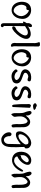

<svg xmlns="http://www.w3.org/2000/svg" viewBox="1766 -2472 965 4536"><g transform="rotate(90 2248.0 -203.5)"><path d="M21.5 -238.3Q21.5 -285.2 33.7 -325.4Q45.9 -365.7 70.6 -395Q95.2 -424.3 132.3 -440.7Q169.4 -457 220.7 -457Q261.7 -457 300.3 -442.1Q338.9 -427.2 367.4 -398.9Q396 -370.6 412.4 -331.1Q428.7 -291.5 425.8 -242.2Q421.9 -170.4 397.2 -119.6Q372.6 -68.8 335.9 -38.8Q299.3 -8.8 255.6 0.5Q211.9 9.8 169.4 -2.9Q130.4 -13.7 102.1 -38.8Q73.7 -64 56.2 -96.2Q38.6 -128.4 30 -165.5Q21.5 -202.6 21.5 -238.3ZM90.8 -236.3Q90.8 -194.8 106.4 -153.6Q122.1 -112.3 148.2 -84.2Q174.3 -56.2 208.3 -46.9Q242.2 -37.6 276.9 -61Q325.2 -104 344 -146.7Q362.8 -189.5 360.6 -228.3Q358.4 -267.1 341.3 -300.3Q324.2 -333.5 301.3 -356.9Q278.3 -380.4 254.2 -393.1Q230 -405.8 214.8 -403.8Q220.7 -400.9 219.2 -388.7Q217.8 -376.5 211.9 -364.5Q206.1 -352.5 197.8 -345.7Q189.5 -338.9 182.6 -345.7Q156.2 -350.1 140.1 -340.8Q124 -331.5 114 -315.4Q104 -299.3 98.9 -278.1Q93.8 -256.8 90.8 -236.3Z M592.8 185.1Q610.4 197.3 618.2 211.4Q626 225.6 617.2 241.2Q609.4 250 602.8 253.7Q596.2 257.3 590.8 258.3Q585 259.8 580.1 258.3Q558.1 258.3 543.2 241.7Q528.3 225.1 528.3 195.8L526.4 -278.3L512.7 -265.1Q501.5 -263.2 495.8 -266.1Q490.2 -269 489.7 -275.6Q489.3 -282.2 491.9 -290Q494.6 -297.9 500 -306.6Q500 -310.1 503.7 -316.7Q507.3 -323.2 512.5 -330.8Q517.6 -338.4 522 -345.5Q526.4 -352.5 526.4 -354.5Q526.4 -371.1 525.9 -382.8Q525.4 -394.5 526.9 -404.8Q528.3 -415 533.2 -426.3Q538.1 -437.5 547.4 -451.7Q548.3 -457.5 558.6 -465.3Q568.8 -473.1 581.3 -476.6Q593.8 -480 605 -474.6Q616.2 -469.2 619.1 -449.7Q620.6 -440.4 618.4 -425.8Q616.2 -411.1 612.8 -401.9Q609.9 -393.6 607.4 -390.4Q605 -387.2 602.8 -385.3Q600.6 -383.3 598.9 -381.1Q597.2 -378.9 597.2 -374.5L636.7 -405.8Q692.9 -436.5 742.2 -444.8Q791.5 -453.1 827.1 -441.7Q862.8 -430.2 881.8 -403.1Q900.9 -376 898.4 -336.9Q896.5 -302.2 880.6 -264.4Q864.7 -226.6 840.6 -189.2Q816.4 -151.9 785.9 -117.9Q755.4 -84 725.6 -57.6Q696.8 -34.7 675.3 -21.7Q653.8 -8.8 632.3 -9.8Q617.2 -10.7 609.1 -21Q601.1 -31.2 602.5 -44.4Q604 -57.6 614.3 -71Q624.5 -84.5 645.5 -92.8Q674.3 -102.1 706.3 -132.1Q738.3 -162.1 764.4 -198Q790.5 -233.9 805.4 -269Q820.3 -304.2 816.4 -326.2Q813.5 -350.1 798.1 -363Q782.7 -376 760.5 -378.7Q738.3 -381.3 712.6 -375Q687 -368.7 665 -354.5L597.2 -313Z M1073.2 -107.4Q1072.3 -80.1 1072.8 -56.4Q1073.2 -32.7 1082.5 -10.7Q1086.9 -1.5 1079.3 11Q1071.8 23.4 1054.2 20.5Q1045.4 19 1034.2 14.9Q1022.9 10.7 1013.7 0Q1004.4 -10.7 998.3 -31.5Q992.2 -52.2 994.6 -87.9Q996.1 -106.4 996.6 -106.9Q997.1 -107.4 997.1 -106.7Q997.1 -106 997.1 -113.5Q997.1 -121.1 997.1 -154.8V-522Q1000 -527.8 998.5 -544.2Q997.1 -560.5 993.7 -578.9Q990.2 -597.2 986.1 -611.8Q981.9 -626.5 981 -628.4Q967.8 -644 976.8 -652.6Q985.8 -661.1 1003.2 -664.3Q1020.5 -667.5 1038.6 -665.3Q1056.6 -663.1 1062 -657.2Q1067.9 -649.4 1070.8 -646Q1073.7 -642.6 1075.4 -638.9Q1077.1 -635.3 1077.6 -629.9Q1078.1 -624.5 1077.1 -613.8Z M1142.6 -238.3Q1142.6 -285.2 1154.8 -325.4Q1167 -365.7 1191.7 -395Q1216.3 -424.3 1253.4 -440.7Q1290.5 -457 1341.8 -457Q1382.8 -457 1421.4 -442.1Q1460 -427.2 1488.5 -398.9Q1517.1 -370.6 1533.4 -331.1Q1549.8 -291.5 1546.9 -242.2Q1543 -170.4 1518.3 -119.6Q1493.7 -68.8 1457 -38.8Q1420.4 -8.8 1376.7 0.5Q1333 9.8 1290.5 -2.9Q1251.5 -13.7 1223.1 -38.8Q1194.8 -64 1177.2 -96.2Q1159.7 -128.4 1151.1 -165.5Q1142.6 -202.6 1142.6 -238.3ZM1211.9 -236.3Q1211.9 -194.8 1227.5 -153.6Q1243.2 -112.3 1269.3 -84.2Q1295.4 -56.2 1329.3 -46.9Q1363.3 -37.6 1397.9 -61Q1446.3 -104 1465.1 -146.7Q1483.9 -189.5 1481.7 -228.3Q1479.5 -267.1 1462.4 -300.3Q1445.3 -333.5 1422.4 -356.9Q1399.4 -380.4 1375.2 -393.1Q1351.1 -405.8 1335.9 -403.8Q1341.8 -400.9 1340.3 -388.7Q1338.9 -376.5 1333 -364.5Q1327.1 -352.5 1318.8 -345.7Q1310.5 -338.9 1303.7 -345.7Q1277.3 -350.1 1261.2 -340.8Q1245.1 -331.5 1235.1 -315.4Q1225.1 -299.3 1220 -278.1Q1214.8 -256.8 1211.9 -236.3Z M1741.2 -206.5Q1669.4 -225.1 1638.4 -261.2Q1607.4 -297.4 1621.6 -347.2Q1630.4 -375.5 1647.7 -395.5Q1665 -415.5 1687.5 -429Q1710 -442.4 1735.8 -448.7Q1761.7 -455.1 1789.1 -457.5Q1812 -459 1835 -457Q1857.9 -455.1 1877.4 -449.7Q1889.6 -444.3 1896.5 -435.1Q1903.3 -425.8 1901.4 -417.5Q1900.4 -412.6 1899.4 -404.5Q1898.4 -396.5 1895.3 -388.9Q1892.1 -381.3 1885.3 -376.7Q1878.4 -372.1 1866.7 -372.1Q1856 -372.1 1843.8 -375Q1831.5 -377.9 1820.1 -382.1Q1808.6 -386.2 1798.1 -388.2Q1787.6 -390.1 1780.3 -389.2Q1744.6 -381.8 1726.3 -367.4Q1708 -353 1702.1 -337.6Q1696.3 -322.3 1700.9 -308.6Q1705.6 -294.9 1716.3 -288.6Q1748 -269 1786.1 -257.1Q1824.2 -245.1 1858.2 -230.2Q1892.1 -215.3 1917.2 -194.1Q1942.4 -172.9 1949.2 -133.8Q1955.1 -92.8 1939 -62.7Q1922.9 -32.7 1900.4 -22Q1844.2 2.9 1800.5 5.9Q1756.8 8.8 1723.9 -2Q1690.9 -12.7 1667.5 -32.5Q1644 -52.2 1628.4 -72.8Q1616.7 -86.4 1619.9 -101.6Q1623 -116.7 1632.6 -125.5Q1642.1 -134.3 1655.5 -135Q1668.9 -135.7 1679.2 -121.1Q1688 -92.8 1743.9 -73Q1799.8 -53.2 1837.2 -73Q1874.5 -92.8 1869.6 -117.4Q1864.7 -142.1 1831.5 -167.2Q1798.3 -192.4 1741.2 -206.5Z M2141.1 -206.5Q2069.3 -225.1 2038.3 -261.2Q2007.3 -297.4 2021.5 -347.2Q2030.3 -375.5 2047.6 -395.5Q2064.9 -415.5 2087.4 -429Q2109.9 -442.4 2135.7 -448.7Q2161.6 -455.1 2189 -457.5Q2211.9 -459 2234.9 -457Q2257.8 -455.1 2277.3 -449.7Q2289.6 -444.3 2296.4 -435.1Q2303.2 -425.8 2301.3 -417.5Q2300.3 -412.6 2299.3 -404.5Q2298.3 -396.5 2295.2 -388.9Q2292 -381.3 2285.2 -376.7Q2278.3 -372.1 2266.6 -372.1Q2255.9 -372.1 2243.7 -375Q2231.4 -377.9 2220 -382.1Q2208.5 -386.2 2198 -388.2Q2187.5 -390.1 2180.2 -389.2Q2144.5 -381.8 2126.2 -367.4Q2107.9 -353 2102.1 -337.6Q2096.2 -322.3 2100.8 -308.6Q2105.5 -294.9 2116.2 -288.6Q2147.9 -269 2186 -257.1Q2224.1 -245.1 2258.1 -230.2Q2292 -215.3 2317.1 -194.1Q2342.3 -172.9 2349.1 -133.8Q2355 -92.8 2338.9 -62.7Q2322.8 -32.7 2300.3 -22Q2244.1 2.9 2200.4 5.9Q2156.7 8.8 2123.8 -2Q2090.8 -12.7 2067.4 -32.5Q2043.9 -52.2 2028.3 -72.8Q2016.6 -86.4 2019.8 -101.6Q2022.9 -116.7 2032.5 -125.5Q2042 -134.3 2055.4 -135Q2068.8 -135.7 2079.1 -121.1Q2087.9 -92.8 2143.8 -73Q2199.7 -53.2 2237.1 -73Q2274.4 -92.8 2269.5 -117.4Q2264.6 -142.1 2231.4 -167.2Q2198.2 -192.4 2141.1 -206.5Z M2440.4 -206.1Q2440.4 -213.4 2440.4 -237.5Q2440.4 -261.7 2440.4 -291Q2440.4 -320.3 2439.9 -350.1Q2439.5 -379.9 2437.5 -397.5Q2436 -407.7 2439.7 -418.9Q2443.4 -430.2 2450 -438.2Q2456.5 -446.3 2464.1 -450.2Q2471.7 -454.1 2479 -450.2Q2497.1 -440.4 2510.7 -438Q2524.4 -435.5 2525.9 -422.4L2507.8 -29.3Q2507.3 -28.3 2504.2 -23.9Q2501 -19.5 2497.3 -14.9Q2493.7 -10.3 2490.5 -7.1Q2487.3 -3.9 2485.8 -3.9Q2475.1 -3.9 2464.1 -17.8Q2453.1 -31.7 2451.7 -47.4Q2449.2 -64 2447.8 -87.9Q2446.3 -111.8 2444.3 -135.3Q2442.4 -158.7 2441.4 -178Q2440.4 -197.3 2440.4 -206.1ZM2452.1 -508.8Q2430.7 -521.5 2423.6 -533.9Q2416.5 -546.4 2419.2 -556.4Q2421.9 -566.4 2431.2 -573.7Q2440.4 -581.1 2451.4 -585.7Q2462.4 -590.3 2472.2 -590.8Q2481.9 -591.3 2485.8 -587.9Q2499 -576.7 2511.5 -572.5Q2523.9 -568.4 2534.4 -566.4Q2544.9 -564.5 2552.5 -560.5Q2560.1 -556.6 2565.4 -544.4Q2566.4 -542.5 2571.5 -539.1Q2576.7 -535.6 2578.1 -531.2Q2579.6 -526.9 2572 -521.5Q2564.5 -516.1 2540 -509.8Q2532.7 -507.8 2521.5 -505.9Q2510.3 -503.9 2497.1 -502.9Q2483.9 -502 2472.2 -502.9Q2460.4 -503.9 2452.1 -508.8Z M2983.9 -253.4Q2986.8 -226.1 2986.3 -190.4Q2985.8 -154.8 2985.8 -117.7Q2985.8 -91.3 2987.3 -74.5Q2988.8 -57.6 2989.5 -46.4Q2990.2 -35.2 2989.5 -27.6Q2988.8 -20 2985.8 -14.2Q2978.5 -2.4 2962.9 2.9Q2947.3 8.3 2936.5 2.4Q2931.6 -0.5 2928.7 -3.2Q2925.8 -5.9 2924.1 -10Q2922.4 -14.2 2921.4 -20.3Q2920.4 -26.4 2917.5 -36.1Q2916.5 -41 2915.3 -51Q2914.1 -61 2913.3 -72Q2912.6 -83 2911.6 -93.3Q2910.6 -103.5 2910.6 -109.4Q2910.6 -127.4 2911.6 -155.3Q2912.6 -183.1 2911.4 -213.4Q2910.2 -243.7 2906.2 -273.4Q2902.3 -303.2 2893.3 -325.7Q2884.3 -348.1 2862.8 -365.2Q2841.3 -382.3 2812.5 -361.1Q2783.7 -339.8 2766.6 -316.7Q2749.5 -293.5 2738.8 -266.1Q2732.4 -250 2730 -224.9Q2727.5 -199.7 2729 -175Q2730.5 -150.4 2732.4 -128.4Q2734.4 -106.4 2736.3 -97.7Q2741.2 -76.2 2738.3 -61.8Q2735.4 -47.4 2729 -37.1Q2722.7 -26.9 2715.3 -19.8Q2708 -12.7 2702.6 -5.9Q2683.6 19.5 2673.8 7.6Q2664.1 -4.4 2653.3 -48.3Q2650.4 -82 2651.4 -115.5Q2652.3 -148.9 2652.3 -181.4Q2652.3 -213.9 2648.9 -244.9Q2645.5 -275.9 2633.8 -304.7Q2628.4 -315.4 2622.1 -334.2Q2615.7 -353 2610.6 -373.5Q2605.5 -394 2603 -412.8Q2600.6 -431.6 2606 -442.9Q2612.8 -457.5 2622.3 -462.6Q2631.8 -467.8 2643.1 -467Q2654.3 -466.3 2665.5 -458Q2676.8 -449.7 2685.1 -436.5Q2690.9 -428.7 2700 -408.4Q2709 -388.2 2708 -344.2Q2708 -330.6 2712.6 -334.7Q2717.3 -338.9 2727.5 -351.6Q2737.8 -364.3 2753.4 -382.1Q2769 -399.9 2801 -418.2Q2833 -436.5 2864.3 -434.6Q2896.5 -431.6 2919.9 -416.3Q2943.4 -400.9 2958.7 -376Q2974.1 -351.1 2980.5 -319.8Q2986.8 -288.6 2983.9 -253.4Z M3109.9 103.5Q3102.1 70.8 3106 49.8Q3109.9 28.8 3121.1 18.3Q3132.3 7.8 3146.7 6.8Q3161.1 5.9 3173.6 13.9Q3186 22 3193.4 38.6Q3200.7 55.2 3196.3 78.6Q3204.1 121.1 3220 145.5Q3235.8 169.9 3255.9 179.4Q3275.9 189 3296.6 186Q3317.4 183.1 3335.4 169.7Q3353.5 156.2 3365.5 135.5Q3377.4 114.7 3379.4 87.4L3386.2 -212.9Q3374.5 -202.1 3354.2 -186.5Q3334 -170.9 3310.3 -155.3Q3286.6 -139.6 3262.2 -126Q3237.8 -112.3 3215.8 -106Q3179.7 -95.7 3155.3 -96.9Q3130.9 -98.1 3115.5 -107.4Q3100.1 -116.7 3092.8 -131.3Q3085.4 -146 3083.5 -162.8Q3081.5 -179.7 3083 -196.3Q3084.5 -212.9 3087.4 -225.6Q3091.3 -247.6 3110.4 -283.9Q3129.4 -320.3 3162.1 -356.2Q3194.8 -392.1 3239.5 -420.9Q3284.2 -449.7 3339.8 -458Q3361.3 -460.9 3379.6 -457.5Q3397.9 -454.1 3412.8 -447.8Q3427.7 -441.4 3438.5 -433.3Q3449.2 -425.3 3457 -419.4Q3466.8 -411.1 3473.6 -398.7Q3480.5 -386.2 3483.4 -371.3Q3486.3 -356.4 3485.8 -341.8Q3485.4 -327.1 3481.4 -315.4Q3480.5 -311.5 3475.6 -309.6Q3470.7 -307.6 3465.3 -305.2Q3460 -302.7 3455.6 -300Q3451.2 -297.4 3451.2 -293.5Q3451.2 -268.1 3452.1 -240Q3453.1 -211.9 3454.1 -185.8Q3455.1 -159.7 3456.1 -138.7Q3457 -117.7 3457 -106Q3457 -38.1 3454.6 24.7Q3452.1 87.4 3435.8 136.2Q3419.4 185.1 3383.1 215.6Q3346.7 246.1 3279.8 248Q3246.6 249 3217.8 234.6Q3189 220.2 3166 198.7Q3143.1 177.2 3128.7 151.6Q3114.3 126 3109.9 103.5ZM3248 -170.9Q3272.9 -182.6 3299.6 -204.6Q3326.2 -226.6 3347.4 -250.7Q3368.7 -274.9 3381.3 -298.1Q3394 -321.3 3393.1 -334Q3390.1 -355.5 3385.7 -367.9Q3381.3 -380.4 3372.8 -386.2Q3364.3 -392.1 3351.1 -392.6Q3337.9 -393.1 3318.4 -392.1Q3311.5 -392.1 3295.2 -387.7Q3278.8 -383.3 3257.8 -370.4Q3236.8 -357.4 3213.6 -333.5Q3190.4 -309.6 3169.9 -270Q3155.3 -237.8 3152.1 -212.4Q3148.9 -187 3158.9 -172.6Q3168.9 -158.2 3190.9 -157.2Q3212.9 -156.2 3248 -170.9Z M3570.8 -282.2Q3581.1 -335.9 3609.9 -374.8Q3638.7 -413.6 3675.8 -435.3Q3712.9 -457 3755.4 -460Q3797.9 -462.9 3836.4 -444.3Q3860.4 -431.6 3868.9 -408.7Q3877.4 -385.7 3872.3 -356.2Q3867.2 -326.7 3851.1 -293.9Q3835 -261.2 3809.1 -231Q3783.2 -200.7 3751.2 -175.5Q3719.2 -150.4 3682.6 -135.3Q3673.3 -128.9 3676 -116.7Q3678.7 -104.5 3688.5 -92Q3698.2 -79.6 3713.4 -70.3Q3728.5 -61 3743.2 -59.6Q3786.6 -47.9 3824.5 -65.7Q3862.3 -83.5 3893.1 -113.8Q3923.8 -144 3945.6 -178.5Q3967.3 -212.9 3979.5 -231.9Q3993.7 -257.3 4005.9 -264.4Q4018.1 -271.5 4025.1 -265.9Q4032.2 -260.3 4032.2 -244.4Q4032.2 -228.5 4021 -207Q4003.4 -169.4 3976.8 -132.1Q3950.2 -94.7 3916.3 -66.2Q3882.3 -37.6 3840.6 -20.5Q3798.8 -3.4 3749.5 -6.3Q3693.4 -9.8 3654.5 -33.9Q3615.7 -58.1 3594 -95.9Q3572.3 -133.8 3566.4 -181.9Q3560.5 -230 3570.8 -282.2ZM3653.3 -181.6Q3651.4 -200.7 3654.8 -207.3Q3658.2 -213.9 3666.7 -215.8Q3675.3 -217.8 3689.2 -219.7Q3703.1 -221.7 3720.9 -232.7Q3738.8 -243.7 3761 -267.8Q3783.2 -292 3809.6 -338.4Q3816.4 -357.4 3808.8 -375.2Q3801.3 -393.1 3782 -398.9Q3762.7 -404.8 3734.9 -393.3Q3707 -381.8 3674.3 -341.8Q3648.4 -313 3645.5 -269.3Q3642.6 -225.6 3653.3 -181.6Z M4417 -253.4Q4419.9 -226.1 4419.4 -190.4Q4418.9 -154.8 4418.9 -117.7Q4418.9 -91.3 4420.4 -74.5Q4421.9 -57.6 4422.6 -46.4Q4423.3 -35.2 4422.6 -27.6Q4421.9 -20 4418.9 -14.2Q4411.6 -2.4 4396 2.9Q4380.4 8.3 4369.6 2.4Q4364.7 -0.5 4361.8 -3.2Q4358.9 -5.9 4357.2 -10Q4355.5 -14.2 4354.5 -20.3Q4353.5 -26.4 4350.6 -36.1Q4349.6 -41 4348.4 -51Q4347.2 -61 4346.4 -72Q4345.7 -83 4344.7 -93.3Q4343.8 -103.5 4343.8 -109.4Q4343.8 -127.4 4344.7 -155.3Q4345.7 -183.1 4344.5 -213.4Q4343.3 -243.7 4339.4 -273.4Q4335.4 -303.2 4326.4 -325.7Q4317.4 -348.1 4295.9 -365.2Q4274.4 -382.3 4245.6 -361.1Q4216.8 -339.8 4199.7 -316.7Q4182.6 -293.5 4171.9 -266.1Q4165.5 -250 4163.1 -224.9Q4160.6 -199.7 4162.1 -175Q4163.6 -150.4 4165.5 -128.4Q4167.5 -106.4 4169.4 -97.7Q4174.3 -76.2 4171.4 -61.8Q4168.5 -47.4 4162.1 -37.1Q4155.8 -26.9 4148.4 -19.8Q4141.1 -12.7 4135.7 -5.9Q4116.7 19.5 4106.9 7.6Q4097.2 -4.4 4086.4 -48.3Q4083.5 -82 4084.5 -115.5Q4085.4 -148.9 4085.4 -181.4Q4085.4 -213.9 4082 -244.9Q4078.6 -275.9 4066.9 -304.7Q4061.5 -315.4 4055.2 -334.2Q4048.8 -353 4043.7 -373.5Q4038.6 -394 4036.1 -412.8Q4033.7 -431.6 4039.1 -442.9Q4045.9 -457.5 4055.4 -462.6Q4064.9 -467.8 4076.2 -467Q4087.4 -466.3 4098.6 -458Q4109.9 -449.7 4118.2 -436.5Q4124 -428.7 4133.1 -408.4Q4142.1 -388.2 4141.1 -344.2Q4141.1 -330.6 4145.8 -334.7Q4150.4 -338.9 4160.6 -351.6Q4170.9 -364.3 4186.5 -382.1Q4202.1 -399.9 4234.1 -418.2Q4266.1 -436.5 4297.4 -434.6Q4329.6 -431.6 4353 -416.3Q4376.5 -400.9 4391.8 -376Q4407.2 -351.1 4413.6 -319.8Q4419.9 -288.6 4417 -253.4Z"/></g></svg>

Font: AKL 022
Style: Regular
Weight: 400
Designer: AKL
Foundry: AKL
Version: Version 2.053;August 19, 2024;FontCreator 13.0.0.2675 64-bit